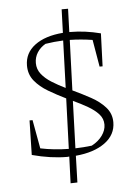

<svg xmlns="http://www.w3.org/2000/svg" viewBox="-58 -770 680 954"><g transform="rotate(-5 281.5 -292.5)"><path d="M251 8Q168 8 75 -17L79 -189H94L120 -46Q187 -32 261 -31L270 -282Q225 -304 183.5 -328.5Q142 -353 116 -385Q90 -417 90 -461Q90 -524 141.5 -562.5Q193 -601 282 -608L286 -725H318L314 -609H319Q392 -609 470 -589L464 -425H449L426 -560Q368 -569 313 -570L304 -319Q351 -297 394 -273.5Q437 -250 465 -218.5Q493 -187 493 -144Q493 -81 438.5 -41.5Q384 -2 293 6L289 139L255 140L260 7Q256 8 251 8ZM135 -470Q135 -439 154 -415Q173 -391 204 -371.5Q235 -352 272 -334L280 -570Q234 -568 191 -561Q165 -546 150 -522.5Q135 -499 135 -470ZM448 -136Q448 -166 427.5 -188.5Q407 -211 374 -230Q341 -249 302 -267L294 -31Q334 -32 376 -37Q410 -55 429 -81.5Q448 -108 448 -136Z"/></g></svg>

Font: Piazzolla SC ExtraLight
Style: Regular
Weight: 200
Designer: Juan Pablo del Peral
Foundry: Huerta Tipografica
Version: Version 1.330